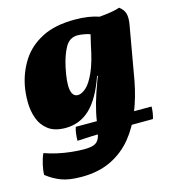

<svg xmlns="http://www.w3.org/2000/svg" viewBox="-107 -556 805 893"><g transform="rotate(-15 295.5 -109.5)"><path d="M177 248Q117 248 80 234Q43 220 10 194Q10 174 16.5 145Q23 116 33 95Q60 105 93.5 112.5Q127 120 160.5 123.5Q194 127 220 127Q257 127 274 118Q291 109 298 85.5Q305 62 311 19Q317 -22 329 -65Q341 -108 363 -167L371 -187H367Q331 -84 281.5 -37.5Q232 9 164 9Q111 9 80.5 -14.5Q50 -38 37 -75Q24 -112 24 -154Q24 -196 31 -232Q44 -296 78.5 -349Q113 -402 175.5 -434.5Q238 -467 334 -467Q370 -467 398.5 -462.5Q427 -458 450 -450Q484 -453 507.5 -457Q531 -461 548 -467Q569 -451 574.5 -431.5Q580 -412 575 -381L529 -119Q515 -45 489 21Q463 87 421.5 138Q380 189 319.5 218.5Q259 248 177 248ZM236 -264Q206 -124 259 -124Q276 -124 297.5 -142.5Q319 -161 340 -207.5Q361 -254 377 -336L388 -382Q376 -387 357.5 -390Q339 -393 328 -393Q289 -393 268.5 -356.5Q248 -320 236 -264ZM201 81Q201 66 203 48Q205 30 210 16H575Q575 26 573 42.5Q571 59 566 74Q489 74 435.5 74.5Q382 75 343 75.5Q304 76 271 77.5Q238 79 201 81Z"/></g></svg>

Font: Vollkorn Black
Style: Italic
Weight: 900
Italic angle: -11°
Designer: Friedrich Althausen
Foundry: Friedrich Althausen
Version: Version 5.000; ttfautohint (v1.8.3)